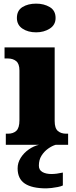

<svg xmlns="http://www.w3.org/2000/svg" viewBox="-20 -797 416 1057"><path d="M179 -619Q134 -619 103.5 -639.5Q73 -660 73 -698Q73 -739 103.5 -758Q134 -777 179 -777Q222 -777 254 -758Q286 -739 286 -698Q286 -660 254 -639.5Q222 -619 179 -619ZM12 0V-61H24Q53 -61 70 -77Q87 -93 87 -135V-409Q87 -446 69 -460.5Q51 -475 24 -475H5V-536H281V-131Q281 -91 298.5 -76Q316 -61 344 -61H355V0ZM235 240Q156 240 116.5 213.5Q77 187 77 130Q77 99 94 72Q111 45 138 26Q165 7 195 0H287Q266 6 244.5 21.5Q223 37 208.5 60Q194 83 194 115Q194 139 213.5 150Q233 161 263 161Q277 161 292.5 159Q308 157 326 153V224Q316 229 298.5 232.5Q281 236 263.5 238Q246 240 235 240Z"/></svg>

Font: Noto Serif Black
Style: Regular
Weight: 900
Designer: Monotype Design Team
Foundry: Monotype Imaging Inc.
Version: Version 2.014; ttfautohint (v1.8.4.7-5d5b)